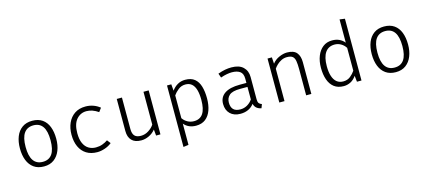

<svg xmlns="http://www.w3.org/2000/svg" viewBox="-66 -1375 4933 2214"><g transform="rotate(-15 2400.0 -268.5)"><path d="M301.5 -534.5Q373.5 -534.5 421.5 -501Q469.5 -467.5 493.2 -406.5Q517 -345.5 517 -262.5Q517 -184.5 492.5 -123Q468 -61.5 419.8 -25.8Q371.5 10 300 10Q228 10 179.8 -24.2Q131.5 -58.5 107.2 -119.8Q83 -181 83 -261.5Q83 -342 107.5 -403.5Q132 -465 180.8 -499.8Q229.5 -534.5 301.5 -534.5ZM301.5 -480Q227.5 -480 189.2 -426.5Q151 -373 151 -261.5Q151 -152.5 188.5 -98.8Q226 -45 300 -45Q374 -45 411.5 -98.8Q449 -152.5 449 -262.5Q449 -373 411.8 -426.5Q374.5 -480 301.5 -480Z M934.5 -47Q976.5 -47 1012.2 -60Q1048 -73 1077 -93.5L1109.5 -51.5Q1075 -22.5 1027 -6.2Q979 10 937 10Q860.5 10 807.2 -23.2Q754 -56.5 726.2 -117.5Q698.5 -178.5 698.5 -260.5Q698.5 -338.5 726.2 -400.5Q754 -462.5 807.2 -498.5Q860.5 -534.5 937.5 -534.5Q985 -534.5 1028.2 -519.5Q1071.5 -504.5 1108 -475L1075 -430.5Q1039.5 -455 1004.8 -467.2Q970 -479.5 934.5 -479.5Q862 -479.5 814.8 -424.5Q767.5 -369.5 767.5 -260.5Q767.5 -187 789 -139.8Q810.5 -92.5 848.2 -69.8Q886 -47 934.5 -47Z M1371.5 -525V-149.5Q1371.5 -93.5 1395.2 -67.8Q1419 -42 1470.5 -42Q1519.5 -42 1562.5 -69.8Q1605.5 -97.5 1628.5 -133.5V-525H1690.5V0H1638.5L1631.5 -73.5Q1599.5 -33.5 1553.5 -11.8Q1507.5 10 1461.5 10Q1385.5 10 1347.5 -29.8Q1309.5 -69.5 1309.5 -142V-525Z M2127.5 -534.5Q2198 -534.5 2239.5 -500.5Q2281 -466.5 2299 -405.2Q2317 -344 2317 -262.5Q2317 -183.5 2295.2 -122Q2273.5 -60.5 2228.8 -25.2Q2184 10 2114.5 10Q2025 10 1971.5 -52.5V200.5L1909.5 209V-525H1960.5L1967.5 -447.5Q1995.5 -487.5 2036.2 -511Q2077 -534.5 2127.5 -534.5ZM2116.5 -481.5Q2068 -481.5 2031 -452.2Q1994 -423 1971.5 -390V-118Q1993.5 -85.5 2028.5 -66Q2063.5 -46.5 2104.5 -46.5Q2177.5 -46.5 2213.2 -100Q2249 -153.5 2249 -263.5Q2249 -333.5 2235 -382Q2221 -430.5 2191.8 -456Q2162.5 -481.5 2116.5 -481.5Z M2866 -103.5Q2866 -71.5 2877 -56.8Q2888 -42 2911 -35L2894 10.5Q2864 6 2840.5 -11.5Q2817 -29 2807.5 -65Q2780 -28.5 2738.8 -9.2Q2697.5 10 2645.5 10Q2567.5 10 2523 -34Q2478.5 -78 2478.5 -151.5Q2478.5 -231.5 2540.8 -274Q2603 -316.5 2722 -316.5H2801.5V-367.5Q2801.5 -429 2766.2 -453.8Q2731 -478.5 2670 -478.5Q2643.5 -478.5 2610 -472.5Q2576.5 -466.5 2535.5 -452L2517.5 -503Q2565 -520.5 2603.8 -527.5Q2642.5 -534.5 2679 -534.5Q2771.5 -534.5 2818.8 -489.2Q2866 -444 2866 -369.5ZM2657.5 -39.5Q2700.5 -39.5 2738 -60.5Q2775.5 -81.5 2801.5 -119V-269H2714.5Q2621 -269 2584 -236.2Q2547 -203.5 2547 -149.5Q2547 -95 2574 -67.2Q2601 -39.5 2657.5 -39.5Z M3109.5 0V-525H3161.5L3166.5 -448.5Q3197.5 -489.5 3248.2 -512Q3299 -534.5 3343 -534.5Q3423.5 -534.5 3457.8 -493.5Q3492 -452.5 3492 -380V0H3430V-313.5Q3430 -373.5 3423.5 -411Q3417 -448.5 3395.5 -465.8Q3374 -483 3328 -483Q3293 -483 3262.2 -467.8Q3231.5 -452.5 3208.2 -430.2Q3185 -408 3171.5 -387V0Z M4028.5 -746 4090.5 -737.5V0H4036.5L4028.5 -72.5Q3997 -27.5 3958.2 -8.8Q3919.5 10 3878.5 10Q3809 10 3764.2 -24.2Q3719.5 -58.5 3698 -119.8Q3676.5 -181 3676.5 -261Q3676.5 -339.5 3700.8 -401.2Q3725 -463 3770.8 -498.8Q3816.5 -534.5 3881.5 -534.5Q3929.5 -534.5 3965.5 -517.8Q4001.5 -501 4028.5 -468.5ZM3897 -481Q3824 -481 3785.2 -425.8Q3746.5 -370.5 3746.5 -261.5Q3746.5 -192.5 3762.2 -143.8Q3778 -95 3809 -69.5Q3840 -44 3886.5 -44Q3936.5 -44 3971.2 -72Q4006 -100 4028.5 -133.5V-406.5Q4005.5 -442 3971.2 -461.5Q3937 -481 3897 -481Z M4501.5 -534.5Q4573.5 -534.5 4621.5 -501Q4669.5 -467.5 4693.2 -406.5Q4717 -345.5 4717 -262.5Q4717 -184.5 4692.5 -123Q4668 -61.5 4619.8 -25.8Q4571.5 10 4500 10Q4428 10 4379.8 -24.2Q4331.5 -58.5 4307.2 -119.8Q4283 -181 4283 -261.5Q4283 -342 4307.5 -403.5Q4332 -465 4380.8 -499.8Q4429.5 -534.5 4501.5 -534.5ZM4501.5 -480Q4427.5 -480 4389.2 -426.5Q4351 -373 4351 -261.5Q4351 -152.5 4388.5 -98.8Q4426 -45 4500 -45Q4574 -45 4611.5 -98.8Q4649 -152.5 4649 -262.5Q4649 -373 4611.8 -426.5Q4574.5 -480 4501.5 -480Z"/></g></svg>

Font: Fira Code Light Light
Style: Regular
Weight: 300
Monospace: yes
Version: Version 5.002